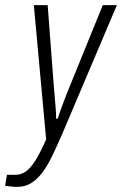

<svg xmlns="http://www.w3.org/2000/svg" viewBox="-73 -546 476 749"><path d="M-6 183Q-17 183 -30.5 181.5Q-44 180 -53 179L-46 136H-13Q10 136 29 122Q48 108 67 77Q86 46 107 -2L59 -526H113L137 -209Q139 -191 140.5 -169.5Q142 -148 144 -126Q146 -104 146 -83H152Q156 -96 161.5 -111.5Q167 -127 173.5 -144Q180 -161 186.5 -178Q193 -195 199 -209L328 -526H383L167 -17Q148 26 130.5 62.5Q113 99 93 126Q73 153 49 168Q25 183 -6 183Z"/></svg>

Font: Archivo Condensed ExtraLight
Style: Italic
Weight: 250
Width: 3
Italic angle: -10°
Designer: Hector Gatti
Foundry: Omnibus-Type
Version: Version 2.001